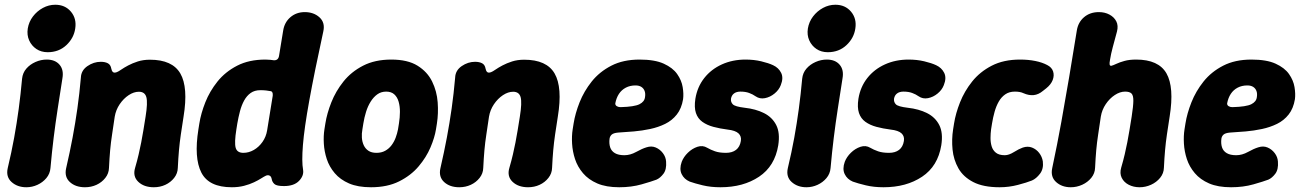

<svg xmlns="http://www.w3.org/2000/svg" viewBox="-20 -770 5486 809"><path d="M91 19Q53.4 19 28.8 -3Q4.2 -25 12.6 -61.8Q28.6 -128.8 39.6 -189.4Q50.6 -250 58.8 -310.9Q67 -371.8 73 -438.2Q75.6 -463.2 91 -480.9Q106.4 -498.6 129.4 -508.8Q152.4 -519 176.8 -519Q212.4 -519 230.9 -497.3Q249.4 -475.6 243 -440Q232.6 -373 223.1 -311.8Q213.6 -250.6 206.1 -189.7Q198.6 -128.8 192.6 -61.8Q190.6 -37.8 175.3 -19.6Q160 -1.4 137.7 8.8Q115.4 19 91 19ZM180.8 -550Q153.4 -550 133.1 -563.7Q112.8 -577.4 102.8 -600Q92.8 -622.6 97 -650Q101.8 -678.4 118.9 -700.8Q136 -723.2 160.7 -736.6Q185.4 -750 212.8 -750Q254.4 -750 278.9 -720.8Q303.4 -691.6 297 -650Q291.2 -609.4 259.5 -579.7Q227.8 -550 180.8 -550Z M320.8 -443.2Q322 -473.4 348.4 -491.5Q374.8 -509.6 404.6 -509.6Q422.6 -509.6 434.4 -503.4Q446.2 -497.2 449 -480.6Q450.6 -471.2 455.8 -466.5Q461 -461.8 472.2 -466Q478.8 -468.4 490.6 -476.6Q502.4 -484.8 520.2 -494.3Q538 -503.8 560.8 -511.1Q583.6 -518.4 611.8 -518.4Q706.2 -518.4 739.9 -460.3Q773.6 -402.2 753.4 -278.4Q746.8 -236.4 741.9 -203Q737 -169.6 734.1 -136.8Q731.2 -104 729.2 -62.6Q728.6 -39.2 713.8 -20.4Q699 -1.6 676.7 8.7Q654.4 19 628.2 19Q586.6 19 562.6 -4Q538.6 -27 549.2 -62.6Q558.2 -93.4 564.2 -119.5Q570.2 -145.6 575 -169.9Q579.8 -194.2 584.1 -220.8Q588.4 -247.4 593.4 -278.4Q603 -337.6 596.7 -360.5Q590.4 -383.4 565.2 -383.4Q543.8 -383.4 522.1 -369Q500.4 -354.6 484.3 -330.8Q468.2 -307 463.4 -278.4Q457.4 -236.4 452.2 -203Q447 -169.6 444.1 -136.8Q441.2 -104 439.2 -62.6Q438.6 -39.2 423.8 -20.4Q409 -1.6 386.7 8.7Q364.4 19 338.2 19Q298.4 19 274.5 -2.8Q250.6 -24.6 258.6 -60.8Q274.6 -130.2 286 -191Q297.4 -251.8 306.1 -313.3Q314.8 -374.8 320.8 -443.2Z M956.8 19Q860 19 828.4 -42.8Q796.8 -104.6 816 -225L820 -250Q826.6 -292 845.1 -338.8Q863.6 -385.6 896.4 -426.5Q929.2 -467.4 979.2 -493.2Q1029.2 -519 1098.2 -519Q1109.4 -519 1118.5 -518Q1127.6 -517 1132.8 -516.2Q1151.8 -514.4 1155.6 -533.8L1173 -640Q1178.2 -675.6 1203.4 -697.3Q1228.6 -719 1264.2 -719Q1301.8 -719 1326.1 -697Q1350.4 -675 1342.4 -638.2Q1304.4 -463.8 1283.2 -346.5Q1262 -229.2 1256.4 -159Q1250.8 -88.8 1257 -54.8Q1261.2 -29.8 1240 -7.9Q1218.8 14 1176.6 14Q1145.6 14 1136.2 5.3Q1126.8 -3.4 1124.8 -15.8Q1122.6 -27.4 1115.1 -30.4Q1107.6 -33.4 1099.4 -29.2Q1092.8 -26.2 1080.4 -18.3Q1068 -10.4 1049.9 -1.8Q1031.8 6.8 1008.4 12.9Q985 19 956.8 19ZM1005.4 -126Q1028.4 -126 1049.6 -138.2Q1070.8 -150.4 1086 -172Q1101.2 -193.6 1105.6 -221L1129.2 -366.8Q1131 -385.8 1118.2 -386.2Q1111.6 -387.6 1101.1 -388.8Q1090.6 -390 1077.2 -390Q1052.8 -390 1036.3 -378.3Q1019.8 -366.6 1008.8 -346.6Q997.8 -326.6 991.2 -301.5Q984.6 -276.4 980 -250L976 -225Q967 -168.8 973 -147.4Q979 -126 1005.4 -126Z M1817 -225Q1811.6 -190.8 1793.9 -149Q1776.2 -107.2 1743.8 -68.9Q1711.4 -30.6 1661.8 -5.8Q1612.2 19 1543.2 19Q1488 19 1450.7 2.9Q1413.4 -13.2 1390.4 -40.4Q1367.4 -67.6 1356.9 -99.7Q1346.4 -131.8 1344.5 -164.7Q1342.6 -197.6 1347 -225L1351 -250Q1357.6 -292 1376.1 -338.8Q1394.6 -385.6 1427.2 -426.5Q1459.8 -467.4 1509.8 -493.2Q1559.8 -519 1628.8 -519Q1697.8 -519 1739.3 -493.2Q1780.8 -467.4 1800.8 -426.5Q1820.8 -385.6 1824.2 -338.8Q1827.6 -292 1821 -250ZM1661 -250Q1665 -274.8 1665.1 -298.5Q1665.2 -322.2 1659.6 -341.6Q1654 -361 1641.3 -372.5Q1628.6 -384 1607.2 -384Q1585.8 -384 1569.8 -372.5Q1553.8 -361 1541.7 -341.6Q1529.6 -322.2 1522.3 -298.5Q1515 -274.8 1511 -250L1507 -225Q1503.6 -207.2 1504.8 -189.8Q1506 -172.4 1512.7 -157.9Q1519.4 -143.4 1532.5 -134.7Q1545.6 -126 1566.4 -126Q1587.2 -126 1603 -134.7Q1618.8 -143.4 1629.7 -157.9Q1640.6 -172.4 1647.1 -189.8Q1653.6 -207.2 1657 -225Z M1897.8 -443.2Q1899 -473.4 1925.4 -491.5Q1951.8 -509.6 1981.6 -509.6Q1999.6 -509.6 2011.4 -503.4Q2023.2 -497.2 2026 -480.6Q2027.6 -471.2 2032.8 -466.5Q2038 -461.8 2049.2 -466Q2055.8 -468.4 2067.6 -476.6Q2079.4 -484.8 2097.2 -494.3Q2115 -503.8 2137.8 -511.1Q2160.6 -518.4 2188.8 -518.4Q2283.2 -518.4 2316.9 -460.3Q2350.6 -402.2 2330.4 -278.4Q2323.8 -236.4 2318.9 -203Q2314 -169.6 2311.1 -136.8Q2308.2 -104 2306.2 -62.6Q2305.6 -39.2 2290.8 -20.4Q2276 -1.6 2253.7 8.7Q2231.4 19 2205.2 19Q2163.6 19 2139.6 -4Q2115.6 -27 2126.2 -62.6Q2135.2 -93.4 2141.2 -119.5Q2147.2 -145.6 2152 -169.9Q2156.8 -194.2 2161.1 -220.8Q2165.4 -247.4 2170.4 -278.4Q2180 -337.6 2173.7 -360.5Q2167.4 -383.4 2142.2 -383.4Q2120.8 -383.4 2099.1 -369Q2077.4 -354.6 2061.3 -330.8Q2045.2 -307 2040.4 -278.4Q2034.4 -236.4 2029.2 -203Q2024 -169.6 2021.1 -136.8Q2018.2 -104 2016.2 -62.6Q2015.6 -39.2 2000.8 -20.4Q1986 -1.6 1963.7 8.7Q1941.4 19 1915.2 19Q1875.4 19 1851.5 -2.8Q1827.6 -24.6 1835.6 -60.8Q1851.6 -130.2 1863 -191Q1874.4 -251.8 1883.1 -313.3Q1891.8 -374.8 1897.8 -443.2Z M2589.2 19Q2534 19 2496.7 2.9Q2459.4 -13.2 2436.4 -40.4Q2413.4 -67.6 2402.9 -99.7Q2392.4 -131.8 2390.5 -164.7Q2388.6 -197.6 2393 -225L2397 -250Q2403.6 -292 2422.1 -338.8Q2440.6 -385.6 2473.2 -426.5Q2505.8 -467.4 2555.8 -493.2Q2605.8 -519 2674.8 -519Q2738.8 -519 2776.8 -501.7Q2814.8 -484.4 2833.3 -458Q2851.8 -431.6 2856.5 -403Q2861.2 -374.4 2858.2 -352Q2851.8 -313 2831.9 -287.7Q2812 -262.4 2782.9 -248.1Q2753.8 -233.8 2719.6 -226.5Q2685.4 -219.2 2650.6 -216.2Q2615.8 -213.2 2584.4 -211.4Q2565 -209.6 2557.5 -202.9Q2550 -196.2 2548.4 -185.8Q2545.8 -165 2551 -149.2Q2556.2 -133.4 2571 -124.7Q2585.8 -116 2610.8 -116Q2635.6 -116 2660.5 -129.8Q2685.4 -143.6 2703.8 -149.2Q2724.8 -156.2 2742.8 -148.6Q2760.8 -141 2773.1 -124.8Q2785.4 -108.6 2786.6 -89.2Q2789.2 -56 2775.5 -37.9Q2761.8 -19.8 2746 -13Q2726.2 -5.4 2683.3 6.8Q2640.4 19 2589.2 19ZM2595.8 -318.6Q2653 -320.2 2674.3 -330.8Q2695.6 -341.4 2697.8 -360.8Q2700.2 -375.8 2696.1 -386.7Q2692 -397.6 2682.4 -403.8Q2672.8 -410 2657.8 -410Q2634.6 -410 2616.8 -400.6Q2599 -391.2 2588 -374.5Q2577 -357.8 2572.6 -334.6Q2572 -326.4 2579.6 -322.2Q2587.2 -318 2595.8 -318.6Z M3015.8 19Q2974.8 19 2941.1 10.9Q2907.4 2.8 2886.2 -4.8Q2862.4 -15 2852.1 -36.6Q2841.8 -58.2 2852.4 -88Q2860.4 -109 2878.5 -126.6Q2896.6 -144.2 2918.7 -151.5Q2940.8 -158.8 2959.8 -147.4Q2974.2 -139 2992.7 -132.5Q3011.2 -126 3039 -126Q3065 -126 3081.3 -138.5Q3097.6 -151 3101.6 -176Q3104.8 -195.8 3091.6 -208.1Q3078.4 -220.4 3045.8 -224Q3013 -228.2 2985.9 -235.5Q2958.8 -242.8 2939.5 -256.6Q2920.2 -270.4 2912.3 -293.9Q2904.4 -317.4 2910 -354Q2918.2 -404 2947.4 -441.1Q2976.6 -478.2 3021.6 -498.6Q3066.6 -519 3121.4 -519Q3156.6 -519 3187.3 -511.7Q3218 -504.4 3237.6 -495.2Q3260.8 -484.4 3271.4 -463Q3282 -441.6 3269.8 -411.2Q3262.2 -391.2 3243.6 -375.9Q3225 -360.6 3203.1 -356.4Q3181.2 -352.2 3163.8 -364.2Q3152 -372.6 3136.5 -378.3Q3121 -384 3099.8 -384Q3083.2 -384 3072.9 -376.3Q3062.6 -368.6 3060 -354Q3058.4 -339.8 3067.9 -330.3Q3077.4 -320.8 3117.4 -316Q3164.6 -310.8 3199.2 -293.4Q3233.8 -276 3250.6 -243.2Q3267.4 -210.4 3259.2 -158Q3244.8 -69.8 3178.3 -25.4Q3111.8 19 3015.8 19Z M3378 19Q3340.4 19 3315.8 -3Q3291.2 -25 3299.6 -61.8Q3315.6 -128.8 3326.6 -189.4Q3337.6 -250 3345.8 -310.9Q3354 -371.8 3360 -438.2Q3362.6 -463.2 3378 -480.9Q3393.4 -498.6 3416.4 -508.8Q3439.4 -519 3463.8 -519Q3499.4 -519 3517.9 -497.3Q3536.4 -475.6 3530 -440Q3519.6 -373 3510.1 -311.8Q3500.6 -250.6 3493.1 -189.7Q3485.6 -128.8 3479.6 -61.8Q3477.6 -37.8 3462.3 -19.6Q3447 -1.4 3424.7 8.8Q3402.4 19 3378 19ZM3467.8 -550Q3440.4 -550 3420.1 -563.7Q3399.8 -577.4 3389.8 -600Q3379.8 -622.6 3384 -650Q3388.8 -678.4 3405.9 -700.8Q3423 -723.2 3447.7 -736.6Q3472.4 -750 3499.8 -750Q3541.4 -750 3565.9 -720.8Q3590.4 -691.6 3584 -650Q3578.2 -609.4 3546.5 -579.7Q3514.8 -550 3467.8 -550Z M3702.8 19Q3661.8 19 3628.1 10.9Q3594.4 2.8 3573.2 -4.8Q3549.4 -15 3539.1 -36.6Q3528.8 -58.2 3539.4 -88Q3547.4 -109 3565.5 -126.6Q3583.6 -144.2 3605.7 -151.5Q3627.8 -158.8 3646.8 -147.4Q3661.2 -139 3679.7 -132.5Q3698.2 -126 3726 -126Q3752 -126 3768.3 -138.5Q3784.6 -151 3788.6 -176Q3791.8 -195.8 3778.6 -208.1Q3765.4 -220.4 3732.8 -224Q3700 -228.2 3672.9 -235.5Q3645.8 -242.8 3626.5 -256.6Q3607.2 -270.4 3599.3 -293.9Q3591.4 -317.4 3597 -354Q3605.2 -404 3634.4 -441.1Q3663.6 -478.2 3708.6 -498.6Q3753.6 -519 3808.4 -519Q3843.6 -519 3874.3 -511.7Q3905 -504.4 3924.6 -495.2Q3947.8 -484.4 3958.4 -463Q3969 -441.6 3956.8 -411.2Q3949.2 -391.2 3930.6 -375.9Q3912 -360.6 3890.1 -356.4Q3868.2 -352.2 3850.8 -364.2Q3839 -372.6 3823.5 -378.3Q3808 -384 3786.8 -384Q3770.2 -384 3759.9 -376.3Q3749.6 -368.6 3747 -354Q3745.4 -339.8 3754.9 -330.3Q3764.4 -320.8 3804.4 -316Q3851.6 -310.8 3886.2 -293.4Q3920.8 -276 3937.6 -243.2Q3954.4 -210.4 3946.2 -158Q3931.8 -69.8 3865.3 -25.4Q3798.8 19 3702.8 19Z M4192.2 19Q4123.2 19 4081 -2.8Q4038.8 -24.6 4018.3 -60.8Q3997.8 -97 3993.6 -140Q3989.4 -183 3996 -225L4000 -250Q4006.6 -292 4025.1 -338.8Q4043.6 -385.6 4076.2 -426.5Q4108.8 -467.4 4158.8 -493.2Q4208.8 -519 4277.8 -519Q4312.8 -519 4342.1 -513.1Q4371.4 -507.2 4392.4 -496Q4411.8 -486.2 4417.3 -469Q4422.8 -451.8 4415.6 -432.9Q4408.4 -414 4388.2 -397.8L4374.2 -386.8Q4355.8 -371.4 4335.5 -369.3Q4315.2 -367.2 4292.2 -377.4Q4278.6 -384 4256.2 -384Q4232.4 -384 4215.8 -372.5Q4199.2 -361 4188.3 -341.9Q4177.4 -322.8 4170.7 -298.8Q4164 -274.8 4160 -250L4156 -225Q4153.8 -208.4 4153.6 -189.4Q4153.4 -170.4 4158.3 -153.7Q4163.2 -137 4176.3 -126.5Q4189.4 -116 4213.8 -116Q4230.8 -116 4252.2 -129.3Q4273.6 -142.6 4289.6 -148.2Q4310.6 -155.2 4328.6 -148.2Q4346.6 -141.2 4358.7 -125.5Q4370.8 -109.8 4374 -90Q4377.8 -58.6 4362 -37.9Q4346.2 -17.2 4328 -9.4Q4306.6 -0.8 4269 9.1Q4231.4 19 4192.2 19Z M4491.8 19Q4454.2 19 4429.9 -3Q4405.6 -25 4413.6 -61.8Q4435 -162.2 4452 -256.4Q4469 -350.6 4485 -445.3Q4501 -540 4517 -640Q4522.2 -675.6 4547.4 -697.3Q4572.6 -719 4610.2 -719Q4635.2 -719 4654.8 -708.5Q4674.4 -698 4683.6 -680Q4692.8 -662 4686.4 -637Q4676.4 -600 4668.7 -571.4Q4661 -542.8 4657 -517.4Q4654.2 -502.8 4655.6 -497.5Q4657 -492.2 4662.8 -492.8Q4670.2 -494.6 4683.9 -501.1Q4697.6 -507.6 4718.2 -513.3Q4738.8 -519 4767.2 -519Q4861.6 -519 4894.9 -460.9Q4928.2 -402.8 4908.4 -279Q4901.8 -237 4896.9 -203.6Q4892 -170.2 4889.1 -137.6Q4886.2 -105 4884.2 -63.6Q4883.6 -39.6 4868.3 -20.8Q4853 -2 4829.9 8.5Q4806.8 19 4781.8 19Q4756.2 19 4735.9 8.5Q4715.6 -2 4706.4 -20.8Q4697.2 -39.6 4704.2 -63.6Q4713.2 -94.4 4719.2 -120.3Q4725.2 -146.2 4730 -170.7Q4734.8 -195.2 4739.1 -221.6Q4743.4 -248 4748.4 -279Q4755.2 -322.8 4755.4 -345.4Q4755.6 -368 4747.6 -376Q4739.6 -384 4720.6 -384Q4699.2 -384 4677.3 -369.6Q4655.4 -355.2 4639.3 -331.4Q4623.2 -307.6 4618.4 -279Q4612.4 -237 4607.2 -203.6Q4602 -170.2 4599.1 -137.6Q4596.2 -105 4594.2 -63.6Q4593.6 -39.6 4578.3 -20.8Q4563 -2 4539.9 8.5Q4516.8 19 4491.8 19Z M5167.2 19Q5112 19 5074.7 2.9Q5037.4 -13.2 5014.4 -40.4Q4991.4 -67.6 4980.9 -99.7Q4970.4 -131.8 4968.5 -164.7Q4966.6 -197.6 4971 -225L4975 -250Q4981.6 -292 5000.1 -338.8Q5018.6 -385.6 5051.2 -426.5Q5083.8 -467.4 5133.8 -493.2Q5183.8 -519 5252.8 -519Q5316.8 -519 5354.8 -501.7Q5392.8 -484.4 5411.3 -458Q5429.8 -431.6 5434.5 -403Q5439.2 -374.4 5436.2 -352Q5429.8 -313 5409.9 -287.7Q5390 -262.4 5360.9 -248.1Q5331.8 -233.8 5297.6 -226.5Q5263.4 -219.2 5228.6 -216.2Q5193.8 -213.2 5162.4 -211.4Q5143 -209.6 5135.5 -202.9Q5128 -196.2 5126.4 -185.8Q5123.8 -165 5129 -149.2Q5134.2 -133.4 5149 -124.7Q5163.8 -116 5188.8 -116Q5213.6 -116 5238.5 -129.8Q5263.4 -143.6 5281.8 -149.2Q5302.8 -156.2 5320.8 -148.6Q5338.8 -141 5351.1 -124.8Q5363.4 -108.6 5364.6 -89.2Q5367.2 -56 5353.5 -37.9Q5339.8 -19.8 5324 -13Q5304.2 -5.4 5261.3 6.8Q5218.4 19 5167.2 19ZM5173.8 -318.6Q5231 -320.2 5252.3 -330.8Q5273.6 -341.4 5275.8 -360.8Q5278.2 -375.8 5274.1 -386.7Q5270 -397.6 5260.4 -403.8Q5250.8 -410 5235.8 -410Q5212.6 -410 5194.8 -400.6Q5177 -391.2 5166 -374.5Q5155 -357.8 5150.6 -334.6Q5150 -326.4 5157.6 -322.2Q5165.2 -318 5173.8 -318.6Z"/></svg>

Font: Winky Sans
Style: Italic
Weight: 400
Italic angle: -8.97852°
Designer: Simon Atzbach
Foundry: typofactur
Version: Version 1.205